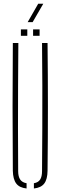

<svg xmlns="http://www.w3.org/2000/svg" viewBox="-20 -1038 334 1062"><path d="M51 -93.5Q49.5 -270.5 49.5 -447Q49.5 -623.5 51 -800H81.5Q80.5 -682 80 -563.8Q79.5 -445.5 79.5 -327.5Q79.5 -209.5 80.5 -91.5Q80.5 -61 91.8 -44.8Q103 -28.5 127 -24.5V4.5Q87.5 0.5 69.8 -23Q52 -46.5 51 -93.5ZM167.5 4.5V-24.5Q191.5 -28.5 202 -44.8Q212.5 -61 212.5 -91.5Q213.5 -209.5 214 -327.5Q214.5 -445.5 214.2 -563.8Q214 -682 212.5 -800H243Q245 -623.5 245 -447Q245 -270.5 243 -93.5Q242.5 -46.5 224.8 -23Q207 0.5 167.5 4.5ZM163 -840V-875.5H199V-840ZM95.5 -840V-875.5H131V-840ZM133 -915.5 191.5 -1017.5H219.5L160.5 -915.5Z"/></svg>

Font: Big Shoulders Stencil Display ExtraLight
Style: Regular
Weight: 250
Designer: Patric King
Foundry: XO Type Co
Version: Version 2.001